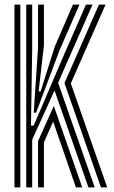

<svg xmlns="http://www.w3.org/2000/svg" viewBox="-20 -820 497 840"><path d="M94.8 0V-800H120.8V-603.2L115.5 -270.5H127.5L260 -580.5L356.2 -800H384.8L234.2 -457.8L394.5 0H367L218.5 -424.2L120.8 -208.8V0ZM146.5 0V-202.8L215.5 -356.5L339.8 0H312.2L212.5 -288.2L172.2 -197V0ZM43.2 0V-800H69V0ZM421.8 0 262 -456.5 413 -800H441.8L289.8 -455.2L449.2 0ZM127.5 -327 146.5 -612.8V-800H172.2V-621.2L149 -420.2H157.8L220 -617L299.2 -800H327.8L240.5 -600L138 -327Z"/></svg>

Font: Big Shoulders Inline Display Thin ExtraBold
Style: Regular
Weight: 800
Version: Version 2.002